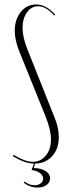

<svg xmlns="http://www.w3.org/2000/svg" viewBox="-20 -725 306 859"><path d="M208 -101Q208 -143 185 -201L68 -491Q46 -544 46 -587Q46 -638 73 -671.5Q100 -705 141 -705Q187 -705 227 -659L223 -655Q186 -697 151 -697Q120 -697 100.5 -669.5Q81 -642 81 -600Q81 -556 106 -496L223 -202Q243 -155 243 -111Q243 -59 213.5 -26.5Q184 6 137 7L131 27Q163 27 183.5 40Q204 53 204 73Q204 91 188.5 102.5Q173 114 148 114Q113 114 86 92L89 87Q112 104 135 104Q151 104 162 95.5Q173 87 173 74Q173 60 158.5 49Q144 38 121 36L132 7Q89 6 37 -27L41 -32Q93 -1 126 -1Q162 -1 185 -29Q208 -57 208 -101Z"/></svg>

Font: Moniqa ExtLt Narrow Display
Style: Regular
Weight: 200
Width: 4
Designer: Rajesh Rajput
Foundry: Rajesh Rajput
Version: Version 1.000